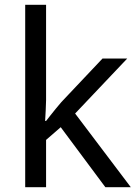

<svg xmlns="http://www.w3.org/2000/svg" viewBox="-20 -780 574 800"><path d="M172 -363Q172 -347 170.5 -321Q169 -295 168 -276H172Q178 -284 190 -299Q202 -314 214.5 -329.5Q227 -345 236 -355L407 -536H510L293 -307L525 0H419L233 -250L172 -197V0H85V-760H172Z"/></svg>

Font: ltelugu85
Style: Book
Weight: 400
Designer: Jelle Bosma - Monotype Design Team
Foundry: Monotype Imaging Inc.
Version: Version 2.003